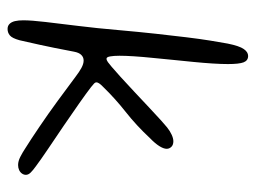

<svg xmlns="http://www.w3.org/2000/svg" viewBox="-106 -568 692 520"><g transform="rotate(90 240.0 -308.0)"><path d="M58.5 17.5Q50 17.5 44.8 12.2Q39.5 7 37.2 -2.5Q35 -12 35 -25Q35 -47 39.5 -85Q44 -123 50.2 -173.8Q56.5 -224.5 61.5 -283Q66.5 -339 71.5 -384.8Q76.5 -430.5 81 -467.2Q85.5 -504 90 -531.8Q94.5 -559.5 98 -578.5Q104.5 -610.5 112.8 -622.2Q121 -634 131.5 -634Q144 -634 148.8 -621.8Q153.5 -609.5 153.5 -579.5Q153.5 -561.5 152 -537.8Q150.5 -514 147.8 -486.5Q145 -459 142.2 -430.8Q139.5 -402.5 136.8 -375.5Q134 -348.5 132.5 -325.2Q131 -302 131 -285.5Q131 -270 132.8 -260.2Q134.5 -250.5 139 -250.5Q143 -250.5 148.2 -254.2Q153.5 -258 161 -264.5Q170 -272 188.2 -288.5Q206.5 -305 228.2 -325.5Q250 -346 270.8 -365.5Q291.5 -385 306.5 -398.5Q321.5 -412 325 -414.5Q335 -422.5 345 -427Q355 -431.5 362.5 -431.5Q372.5 -431.5 377.8 -426Q383 -420.5 383 -413.5Q383 -405 375.5 -393.2Q368 -381.5 354.5 -368.5Q319.5 -331 283.2 -302.5Q247 -274 214.5 -240.5Q203 -229.5 203 -223Q203 -220 206 -217Q209 -214 216 -208.5Q231.5 -196.5 259.5 -176.8Q287.5 -157 320.2 -134.8Q353 -112.5 382.8 -92.5Q412.5 -72.5 430.5 -59Q441 -51.5 447.2 -45.2Q453.5 -39 453.5 -32Q453.5 -26.5 450 -21.5Q446.5 -16.5 440.5 -13.8Q434.5 -11 427 -11Q416.5 -11 404.8 -17Q393 -23 382.5 -30Q358.5 -45 323.8 -68.5Q289 -92 252.8 -118.5Q216.5 -145 188 -166.5Q175 -176.5 164 -182.5Q153 -188.5 144 -188.5Q135 -188.5 128.8 -182.2Q122.5 -176 120 -162.5Q109 -104.5 101.2 -69.2Q93.5 -34 89 -15Q83.5 5 76 11.2Q68.5 17.5 58.5 17.5Z"/></g></svg>

Font: Gluten ExtraLight
Style: Regular
Weight: 250
Designer: Tyler Finck
Foundry: Etcetera Type Company
Version: Version 1.300